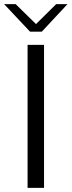

<svg xmlns="http://www.w3.org/2000/svg" viewBox="-38 -913 348 933"><path d="M-18 -893H38L137 -796L235 -893H290L165 -759H108ZM96 0V-695H176V0Z"/></svg>

Font: Coval
Style: ExtraLight
Weight: 250
Foundry: Context Ltd
Version: Version 001.000